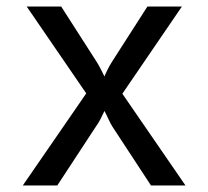

<svg xmlns="http://www.w3.org/2000/svg" viewBox="-20 -570 640 590"><path d="M50 0 245 -283 62 -550H168L277 -380Q284 -369 290.5 -356Q297 -343 301 -335Q304 -343 310.5 -356Q317 -369 324 -380L433 -550H539L356 -282L550 0H444L326 -180Q319 -191 312.5 -205.5Q306 -220 301 -229Q297 -220 289.5 -205.5Q282 -191 274 -180L156 0Z"/></svg>

Font: JetBrains Mono NL
Style: Regular
Weight: 400
Monospace: yes
Designer: Philipp Nurullin, Konstantin Bulenkov
Foundry: JetBrains
Version: Version 2.305; ttfautohint (v1.8.4.7-5d5b)